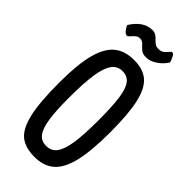

<svg xmlns="http://www.w3.org/2000/svg" viewBox="-283 -936 994 994"><g transform="rotate(45 214.5 -438.5)"><path d="M30 0ZM222 -710Q288 -710 326 -677.5Q364 -645 381.5 -569Q399 -493 399 -357Q399 -220 379.5 -140Q360 -60 319 -25Q278 10 211 10Q143 10 104.5 -21.5Q66 -53 48 -131.5Q30 -210 30 -354Q30 -486 50.5 -564Q71 -642 113 -676Q155 -710 222 -710ZM214 -73Q251 -73 272 -101Q293 -129 302.5 -190Q312 -251 312 -355Q312 -459 304 -517Q296 -575 276 -601Q256 -627 220 -627Q184 -627 162.5 -598.5Q141 -570 131 -506.5Q121 -443 121 -334Q121 -238 129.5 -181.5Q138 -125 158 -99Q178 -73 214 -73ZM181 -887Q205 -887 226 -862Q238 -850 246.5 -844.5Q255 -839 268 -839Q288 -839 298.5 -846.5Q309 -854 318.5 -866Q328 -878 333 -878Q341 -878 347 -868Q353 -858 357 -847Q361 -836 362 -833Q358 -824 343 -807.5Q328 -791 304.5 -777Q281 -763 254 -763Q234 -763 223.5 -769.5Q213 -776 200 -790Q183 -811 166 -811Q152 -811 142.5 -804Q133 -797 122.5 -784.5Q112 -772 107 -772Q97 -772 88.5 -781Q80 -790 74.5 -799.5Q69 -809 68 -812Q114 -887 181 -887Z"/></g></svg>

Font: Yanone Kaffeesatz
Style: Regular
Weight: 400
Designer: Yanone (Cyrillic: Daniel Pouzeot & Huerta Tipografica)
Foundry: Yanone
Version: Version 1.100;PS 001.100;hotconv 1.0.70;makeotf.lib2.5.58329